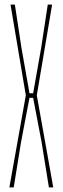

<svg xmlns="http://www.w3.org/2000/svg" viewBox="-20 -820 274 840"><path d="M21 0 93 -403 26 -800H45L74 -610L109 -412H125L160 -610L189 -800H208L141 -403L213 0H194L162 -198L125 -392H109L72 -198L40 0Z"/></svg>

Font: Big Shoulders Display SC Thin
Style: Regular
Weight: 100
Designer: Patric King
Foundry: XO Type Co
Version: Version 2.002